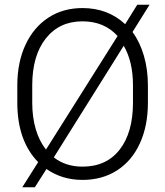

<svg xmlns="http://www.w3.org/2000/svg" viewBox="-20 -749 696 810"><path d="M53 -316V-388Q53 -486 87.5 -560Q122 -634 184 -674.5Q246 -715 328 -715Q435 -715 508 -647L559 -729H611L539 -614Q570 -572 587 -514Q604 -456 604 -388V-316Q604 -218 570 -144Q536 -70 473.5 -30Q411 10 328 10Q242 10 176 -36L127 41H74L141 -65Q53 -155 53 -316ZM174 -118 476 -597Q420 -659 328 -659Q230 -659 173 -586.5Q116 -514 116 -389V-316Q116 -254 131 -203.5Q146 -153 174 -118ZM502 -556 207 -85Q257 -46 328 -46Q429 -46 485 -118Q541 -190 541 -316V-389Q541 -489 502 -556Z"/></svg>

Font: Freesentation 3 Light
Style: Regular
Weight: 300
Designer: glyphs from Roboto by Christian Robertson / Hangul glyphs from Noto Sans CJK(Source Han Sans) by Jang Soo-young and Kang
Foundry: PT&
Version: Version 2.001